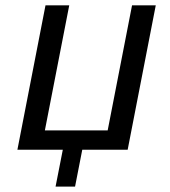

<svg xmlns="http://www.w3.org/2000/svg" viewBox="-20 -567 642 727"><path d="M217.8 0H45.9L152.3 -546.9H242.2L149.9 -73.2H387.7L480 -546.9H569.8L463.4 0H291.5L264.2 139.6H190.4Z"/></svg>

Font: Hack
Style: Italic
Weight: 400
Italic angle: -11°
Monospace: yes
Designer: Christopher Simpkins
Foundry: Christopher Simpkins
Version: Version 2.019; ttfautohint (v1.4.1) -l 4 -r 80 -G 350 -x 0 -